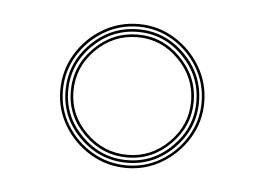

<svg xmlns="http://www.w3.org/2000/svg" viewBox="-31 -846 400 291"><g transform="rotate(5 169.5 -700.5)"><path d="M170 -591Q140 -591 115 -606Q90 -621 75 -645.8Q60 -670.5 60 -700Q60 -730 75 -755Q90 -780 115 -795Q140 -810 170 -810Q199.5 -810 224.2 -795Q249 -780 264 -755Q279 -730 279 -700Q279 -670.5 264 -645.8Q249 -621 224.2 -606Q199.5 -591 170 -591ZM170 -595Q198.5 -595 222.4 -609.4Q246.2 -623.8 260.6 -647.8Q275 -671.8 275 -700Q275 -728.8 260.6 -752.9Q246.2 -777 222.4 -791.5Q198.5 -806 170 -806Q141.2 -806 117.1 -791.5Q93 -777 78.5 -753Q64 -729 64 -700Q64 -671.5 78.5 -647.6Q93 -623.8 117.1 -609.4Q141.2 -595 170 -595ZM170 -599Q128.5 -599 98.2 -628.9Q68 -658.8 68 -700Q68 -741.8 98.1 -771.9Q128.2 -802 170 -802Q211.2 -802 241.1 -771.9Q271 -741.8 271 -700Q271 -659 241 -629Q211 -599 170 -599ZM170 -603Q209.5 -603 238.2 -631.9Q267 -660.8 267 -700Q267 -740 238.2 -769Q209.5 -798 170 -798Q130 -798 101 -769.1Q72 -740.2 72 -700Q72 -660.8 101 -631.9Q130 -603 170 -603ZM170 -607Q132 -607 104 -634.6Q76 -662.2 76 -700Q76 -738.2 103.9 -766.1Q131.8 -794 170 -794Q207.8 -794 235.4 -766Q263 -738 263 -700Q263 -662.5 235.2 -634.8Q207.5 -607 170 -607ZM170 -611Q206 -611 232.5 -637.5Q259 -664 259 -700Q259 -736.5 232.6 -763.2Q206.2 -790 170 -790Q133.2 -790 106.6 -763.4Q80 -736.8 80 -700Q80 -663.8 106.8 -637.4Q133.5 -611 170 -611Z"/></g></svg>

Font: Big Shoulders Inline Display Thin Thin
Style: Regular
Weight: 250
Version: Version 2.002